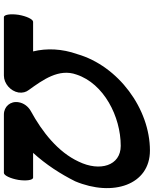

<svg xmlns="http://www.w3.org/2000/svg" viewBox="78 -793 790 986"><g transform="rotate(90 473.0 -300.0)"><path d="M68 75H368C409 75 448 41 455 0C458 -21 453 -39 442 -53C391 -124 330 -207 363 -298C409 -438 578 -525 729 -525C831 -525 863 -418 810 -309C761 -203 658 -122 550 -63C527 -50 509 -27 505 0C498 41 527 75 568 75H868C881 75 897 41 904 0C910 -41 905 -75 892 -75H765C825 -141 873 -215 911 -291C992 -484 930 -675 753 -675C539 -675 319 -513 258 -302C230 -223 227 -145 244 -75H92C79 -75 63 -41 56 0C50 41 55 75 68 75Z"/></g></svg>

Font: Nupuram Black Oblique
Style: Regular
Weight: 900
Designer: Santhosh Thottingal (santhosh.thottingal@gmail.com)
Foundry: SMC
Version: Version 1.000